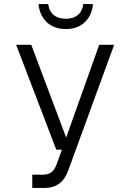

<svg xmlns="http://www.w3.org/2000/svg" viewBox="-20 -932 640 952"><path d="M140 0V-66H193Q219 -66 234.5 -77.5Q250 -89 261 -118L287 -190H259L60 -710H135L308 -250L472 -710H546L318 -86Q288 0 199 0ZM306 -788Q248 -788 212 -822Q176 -856 171 -912H219Q224 -875 247 -857Q270 -839 306 -839Q342 -839 365 -857Q388 -875 393 -912H441Q436 -856 400.5 -822Q365 -788 306 -788Z"/></svg>

Font: Geist Mono Light
Style: Regular
Weight: 300
Monospace: yes
Designer: Basement.studio, Andrés Briganti, Mateo Zaragoza
Foundry: Basement.studio, Vercel, Andrés Briganti, Guido Ferreyra, Mateo Zaragoza
Version: Version 1.500; ttfautohint (v1.8.4.7-5d5b)